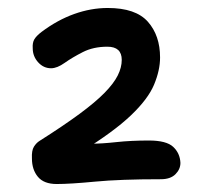

<svg xmlns="http://www.w3.org/2000/svg" viewBox="-20 -856 520 481"><path d="M122 -395Q90 -395 75 -413Q60 -431 60 -459Q59 -479 65 -488.5Q71 -498 79 -503Q139 -541 179 -570.5Q219 -600 242 -623.5Q265 -647 275 -667Q285 -687 285 -706Q285 -739 249 -739Q214 -739 187.5 -725.5Q161 -712 142 -698.5Q123 -685 108 -685Q89 -685 75.5 -700Q62 -715 62 -735Q61 -749 66 -757.5Q71 -766 84 -776Q124 -806 166 -821Q208 -836 250 -836Q320 -836 350.5 -801.5Q381 -767 381 -712Q381 -680 366 -644Q351 -608 308 -567Q265 -526 184 -476L164 -501Q176 -498 187 -497Q198 -496 209 -496Q235 -496 271.5 -500Q308 -504 353 -504Q397 -504 414 -488Q431 -472 432 -448Q432 -432 419.5 -419.5Q407 -407 383 -407Q281 -407 218.5 -401Q156 -395 122 -395Z"/></svg>

Font: Shantell Sans Medium
Style: Regular
Weight: 500
Designer: Stephen Nixon, Anya Danilova, Shantell Martin
Foundry: Arrow Type
Version: Version 1.011;[c5ecc13dd]